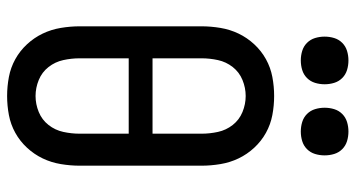

<svg xmlns="http://www.w3.org/2000/svg" viewBox="-250 -742 1000 540"><g transform="rotate(90 250.0 -472.0)"><path d="M250 8Q223 8 196.5 3Q170 -2 146.5 -15Q123 -28 104.5 -48Q86 -68 74.5 -92Q63 -116 58.5 -143Q54 -170 54 -196V-539Q54 -565 58.5 -592Q63 -619 74.5 -643Q86 -667 104.5 -687Q123 -707 146.5 -720Q170 -733 196.5 -738Q223 -743 250 -743Q277 -743 303.5 -738Q330 -733 353.5 -720Q377 -707 395.5 -687Q414 -667 425.5 -643Q437 -619 441.5 -592Q446 -565 446 -539V-196Q446 -170 441.5 -143Q437 -116 425.5 -92Q414 -68 395.5 -48Q377 -28 353.5 -15Q330 -2 303.5 3Q277 8 250 8ZM144 -401H356V-539Q356 -562 351 -585Q346 -608 331.5 -626.5Q317 -645 295 -654Q273 -663 250 -663Q227 -663 205 -654Q183 -645 168.5 -626.5Q154 -608 149 -585Q144 -562 144 -539ZM250 -72Q273 -72 295 -81Q317 -90 331.5 -108.5Q346 -127 351 -150Q356 -173 356 -196V-334H144V-196Q144 -173 149 -150Q154 -127 168.5 -108.5Q183 -90 205 -81Q227 -72 250 -72ZM350 -818Q336 -818 323 -822Q310 -826 300.5 -835.5Q291 -845 287 -858Q283 -871 283 -885Q283 -899 287 -912Q291 -925 300.5 -934.5Q310 -944 323 -948Q336 -952 350 -952Q364 -952 377 -948Q390 -944 399.5 -934.5Q409 -925 413 -912Q417 -899 417 -885Q417 -871 413 -858Q409 -845 399.5 -835.5Q390 -826 377 -822Q364 -818 350 -818ZM150 -818Q136 -818 123 -822Q110 -826 100.5 -835.5Q91 -845 87 -858Q83 -871 83 -885Q83 -899 87 -912Q91 -925 100.5 -934.5Q110 -944 123 -948Q136 -952 150 -952Q164 -952 177 -948Q190 -944 199.5 -934.5Q209 -925 213 -912Q217 -899 217 -885Q217 -871 213 -858Q209 -845 199.5 -835.5Q190 -826 177 -822Q164 -818 150 -818Z"/></g></svg>

Font: Iosevka Term Medium
Style: Regular
Weight: 500
Monospace: yes
Designer: Belleve Invis
Foundry: Belleve Invis
Version: Version 26.3.1